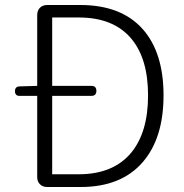

<svg xmlns="http://www.w3.org/2000/svg" viewBox="-20 -749 735 769"><path d="M169 0Q151 0 140 -11Q129 -22 129 -40V-365H58Q40 -365 40 -384Q40 -402 58 -403L129 -405V-688Q129 -707 140 -718Q151 -729 170 -729H301Q466 -729 552 -632Q635 -538 635 -367Q635 -196 552 -100Q466 0 303 0H216ZM189 -51H295Q434 -51 506 -138Q573 -220 573 -367Q573 -514 506 -594Q435 -679 295 -679H189V-405H346Q366 -405 366 -385Q366 -365 346 -365H277H189Z"/></svg>

Font: GenSenRounded TW L
Style: Regular
Weight: 300
Version: Version 1.501;PS 1;hotconv 16.6.51;makeotf.lib2.5.65220